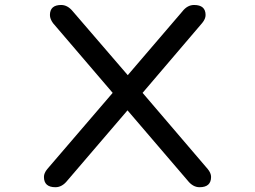

<svg xmlns="http://www.w3.org/2000/svg" viewBox="-20 -742 1040 783"><path d="M159.2 -20.5Q159.2 -36.1 172.9 -52.7L439.5 -363.3L196.3 -647.5Q183.6 -665 183.6 -680.7Q183.6 -721.7 229.5 -721.7Q255.9 -721.7 277.3 -695.3L501 -435.5L723.6 -695.3Q744.1 -721.7 771.5 -721.7Q818.4 -721.7 818.4 -680.7Q818.4 -665 804.7 -648.4L561.5 -363.3L827.1 -52.7Q840.8 -36.1 840.8 -20.5Q840.8 21.5 793.9 21.5Q766.6 21.5 745.1 -5.9L500 -292L254.9 -5.9Q233.4 21.5 206.1 21.5Q159.2 21.5 159.2 -20.5Z"/></svg>

Font: FakePearl
Style: Regular
Weight: 400
Version: Version 1.2